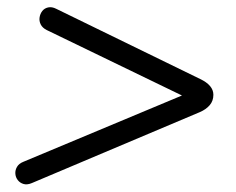

<svg xmlns="http://www.w3.org/2000/svg" viewBox="-20 -549 640 520"><path d="M521.1 -245.3 66.3 -53.2Q53.6 -47.8 43.8 -50.7Q34 -53.6 28.2 -61.2Q22.3 -68.7 21.6 -78.3Q20.8 -87.8 25.9 -96.8Q31 -105.9 43.3 -110.8L521.7 -310.8L514.9 -270L106.6 -467.6Q94.9 -473.5 90.3 -482.8Q85.7 -492.1 87.2 -501.8Q88.7 -511.6 94.5 -519.2Q100.4 -526.7 110.4 -528.9Q120.5 -531.1 132.2 -525.2L522 -335.1Q557.9 -318.1 557.9 -292.3Q557.9 -275.9 548 -264.2Q538.1 -252.6 521.1 -245.3Z"/></svg>

Font: Nunito Variable Extra Light
Style: Italic
Weight: 200
Italic angle: -9°
Designer: Vernon Adams
Foundry: Vernon Adams
Version: Version 3.602